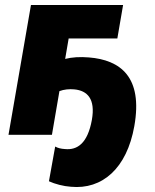

<svg xmlns="http://www.w3.org/2000/svg" viewBox="-20 -540 621 769"><path d="M14 0H188L218 -175C236 -182 258 -184 278 -182C329 -177 363 -145 348 -60C331 34 290 62 240 57C224 56 212 53 201 47L176 186C200 197 234 206 264 208C389 220 488 135 518 -35C553 -232 462 -300 336 -310C301 -313 268 -311 241 -304L255 -386H450L473 -520H104Z"/></svg>

Font: Fixel Display 20240404 ExBold
Style: Italic
Weight: 800
Italic angle: -10°
Designer: AlfaBravo + MacPaw
Foundry: Kyrylo Tkachov, Marchela Mozhyna, Serhii Makarenko, Maria Weinstein, Zakhar Kryvoshyya
Version: Version 1.211;Glyphs 3.2 (3225)